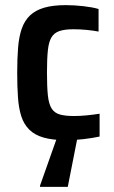

<svg xmlns="http://www.w3.org/2000/svg" viewBox="-20 -538 445 748"><path d="M238 8Q185 8 150 -2Q115 -12 94 -33Q73 -54 63 -85Q53 -116 50 -158.5Q47 -201 47 -255Q47 -310 50.5 -353Q54 -396 65 -427Q76 -458 97 -478Q118 -498 152 -508Q186 -518 236 -518Q269 -518 304.5 -514Q340 -510 364 -503V-415Q344 -419 317.5 -421.5Q291 -424 266 -424Q232 -424 211.5 -417Q191 -410 180.5 -392.5Q170 -375 166.5 -342Q163 -309 163 -255Q163 -200 166.5 -166.5Q170 -133 181 -115.5Q192 -98 213 -92Q234 -86 268 -86Q291 -86 317 -88.5Q343 -91 368 -95V-6Q340 0 306 4Q272 8 238 8ZM136 190V185L206 -13H283V-8L244 190Z"/></svg>

Font: Saira SemiCondensed SemiBold
Style: Regular
Weight: 600
Width: 4
Designer: Hector Gatti with collaboration of the Omnibus-Type team
Foundry: Omnibus-Type
Version: Version 1.101